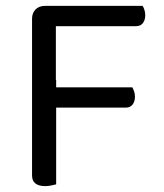

<svg xmlns="http://www.w3.org/2000/svg" viewBox="-20 -628 557 653"><path d="M170 -246 89 -247V-564Q89 -584 101 -596Q113 -608 133 -608Q144 -608 155 -605Q166 -602 170 -600ZM133 -262V-331H430Q433 -326 436 -317.5Q439 -309 439 -299Q439 -283 431 -272.5Q423 -262 408 -262ZM133 -539V-608H465Q468 -604 471 -595Q474 -586 474 -576Q474 -560 466 -549.5Q458 -539 443 -539ZM89 -356H171V-1Q166 0 155.5 2.5Q145 5 134 5Q112 5 100.5 -4Q89 -13 89 -31Z"/></svg>

Font: Baloo Bhaijaan 2
Style: Regular
Weight: 400
Designer: Sanskriti Dholi, Noopur Datye and Ek Type
Foundry: Ek Type
Version: Version 1.701